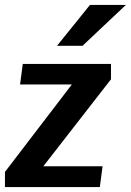

<svg xmlns="http://www.w3.org/2000/svg" viewBox="-30 -755 528 775"><path d="M62 -497H418V-435L145 -84H384L373 0H-10V-61L260 -414H51ZM333 -735H478L303 -570H200Z"/></svg>

Font: Rosario
Style: Bold Italic
Weight: 700
Italic angle: -8.05°
Designer: Hector Gatti
Foundry: Omnibus Type
Version: Version 1.101; ttfautohint (v1.8.1.43-b0c9)